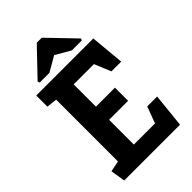

<svg xmlns="http://www.w3.org/2000/svg" viewBox="-265 -993 1085 1085"><g transform="rotate(-45 277.5 -450.0)"><path d="M53 0 39 -88 104 -101V-595L41 -602V-691H497L516 -487H438L397 -586H235V-408H387V-303H235V-105H404L441 -204H520L499 0ZM107 -729 102 -741 254 -900H294L448 -740L442 -729H364L274 -781L184 -729Z"/></g></svg>

Font: Kreon Light
Style: Bold
Weight: 700
Version: Version 2.002